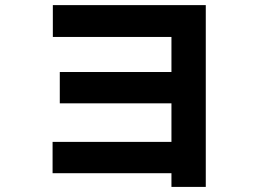

<svg xmlns="http://www.w3.org/2000/svg" viewBox="-20 -732 1040 754"><path d="M186.5 -51.8V-174.8H653.3V-326.2H214.8V-449.2H653.3V-586.9H187.5V-711.9H788.1V2H653.3V-51.8Z"/></svg>

Font: Gothic A1 ExtraBold
Style: Regular
Weight: 800
Designer: HanYang I&C Co.,Ltd.
Foundry: HanYang I&C Co.,Ltd.
Version: Version 2.50